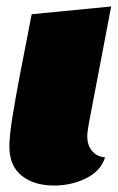

<svg xmlns="http://www.w3.org/2000/svg" viewBox="-20 -554 366 594"><path d="M250 -131Q250 -106 264 -88Q278 -70 305 -67Q292 -25 246.5 -2.5Q201 20 147 20Q85 20 47 -10.5Q9 -41 9 -101Q9 -133 18 -189.5Q27 -246 44 -335Q53 -382 54 -386L78 -510L324 -534L255 -173Q250 -146 250 -131Z"/></svg>

Font: Sansita Black Italic
Style: Regular
Weight: 900
Italic angle: -11°
Designer: Pablo Cosgaya
Foundry: Omnibus-Type
Version: Version 1.006